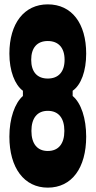

<svg xmlns="http://www.w3.org/2000/svg" viewBox="-20 -840 440 880"><path d="M23 -594C23 -515 48 -451 85 -424V-400C48 -368 23 -297 23 -214C23 -70 91 20 199 20C309 20 375 -70 375 -214C375 -297 352 -368 313 -400V-424C352 -451 375 -515 375 -594C375 -733 309 -820 199 -820C91 -820 23 -733 23 -594ZM199 -480C150 -480 123 -511 123 -566C123 -621 150 -652 199 -652C248 -652 276 -621 276 -566C276 -511 248 -480 199 -480ZM124 -240C124 -299 151 -332 199 -332C248 -332 275 -299 275 -240C275 -181 248 -148 199 -148C151 -148 124 -181 124 -240Z"/></svg>

Font: Yard Headline
Style: Regular
Weight: 400
Monospace: yes
Designer: Roman Shamin
Foundry: Evil Martians
Version: Version 1.000